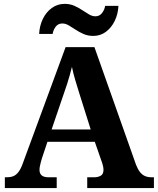

<svg xmlns="http://www.w3.org/2000/svg" viewBox="-20 -953 800 973"><path d="M4.6 0V-54.6H15.6Q33.4 -54.6 47.6 -60.3Q61.8 -66 73.8 -81.6Q85.8 -97.2 96.2 -126.8L312.4 -714H458.6L669.4 -118Q678.4 -95 689.4 -81Q700.4 -67 714.9 -60.8Q729.4 -54.6 747.8 -54.6H760V0H422V-54.6H456.8Q476.8 -54.6 490.6 -62.6Q504.4 -70.6 504.4 -91.6Q504.4 -100 502.8 -108.1Q501.2 -116.2 498.9 -123.6Q496.6 -131 494.6 -136.2L460.4 -234.4H220.4L192.6 -151.2Q190.2 -143.2 187.3 -132.6Q184.4 -122 182.3 -111.3Q180.2 -100.6 180.2 -92.2Q180.2 -73.6 191.4 -64.1Q202.6 -54.6 226.4 -54.6H267.4V0ZM241.6 -297H439.6L381.8 -480.4Q372 -512.4 361.7 -546.1Q351.4 -579.8 344.6 -614Q339.2 -591.8 333 -570.3Q326.8 -548.8 320.1 -527.4Q313.4 -506 305.4 -484.2ZM452.8 -771Q425.8 -771 403.8 -780.5Q381.8 -790 363.3 -802.5Q344.8 -815 328.3 -824.5Q311.8 -834 295.8 -834Q274.4 -834 262.1 -817.5Q249.8 -801 246.8 -781H178.4Q180.4 -823 197.4 -857.7Q214.4 -892.4 243.1 -912.9Q271.8 -933.4 307.8 -933.4Q334.4 -933.4 356.1 -923.9Q377.8 -914.4 396.3 -901.9Q414.8 -889.4 431.3 -879.9Q447.8 -870.4 463.8 -870.4Q484.2 -870.4 497 -886.9Q509.8 -903.4 512.8 -923.4H580.2Q578.2 -881.4 561.2 -846.7Q544.2 -812 516.3 -791.5Q488.4 -771 452.8 -771Z"/></svg>

Font: Noto Serif Hentaigana ExtraLight
Style: Regular
Weight: 200
Designer: Kazuhiro Yamada
Foundry: nipponia
Version: Version 1.000